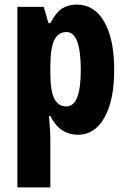

<svg xmlns="http://www.w3.org/2000/svg" viewBox="-20 -579 551 839"><path d="M316 -559Q392 -559 435.5 -484Q479 -409 479 -273Q479 -141 436.5 -65.5Q394 10 320 10Q283 10 252.5 -9.5Q222 -29 200 -72H194Q197 -37 198.5 -14Q200 9 200 22V240H56V-549H171L192 -478H200Q226 -527 253 -543Q280 -559 316 -559ZM271 -439Q234 -439 217 -403.5Q200 -368 200 -287V-258Q200 -183 217 -148.5Q234 -114 270 -114Q333 -114 333 -272Q333 -439 271 -439Z"/></svg>

Font: Noto Sans Tamil ExtraCondensed ExtraBold
Style: Regular
Weight: 800
Width: 2
Designer: Jelle Bosma - Monotype Design Team
Foundry: Monotype Imaging Inc.
Version: Version 2.004; ttfautohint (v1.8.4.7-5d5b)